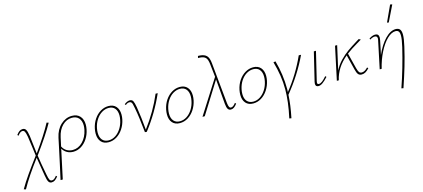

<svg xmlns="http://www.w3.org/2000/svg" viewBox="-112 -1349 5013 2276"><g transform="rotate(-15 2394.5 -211.0)"><path d="M369 225 381 237Q360 263 342 275.5Q324 288 301 288Q276 288 263 266Q250 244 241 186L232 132Q209 -2 204 -40Q59 152 -16 289L-41 282Q2 207 61.5 122Q121 37 200 -68L186 -176Q177 -245 168 -306Q159 -356 149.5 -373Q140 -390 121 -390Q94 -390 64 -348L52 -360Q72 -387 90 -399.5Q108 -412 131 -412Q157 -412 170 -390Q183 -368 192 -310L218 -90Q353 -277 425 -412L449 -405Q381 -280 222 -62Q236 37 264 182Q273 232 282.5 249Q292 266 311 266Q327 266 341 254.5Q355 243 369 225Z M868 -269Q868 -241 862 -211Q850 -150 818 -101Q786 -52 740.5 -24Q695 4 643 4Q601 4 567 -15Q533 -34 513 -70L436 289H409Q432 187 451.5 95.5Q471 4 490 -84L515 -202Q536 -300 597 -356Q658 -412 735 -412Q798 -412 833 -373Q868 -334 868 -269ZM842 -266Q842 -324 812.5 -357Q783 -390 729 -390Q663 -390 611.5 -339.5Q560 -289 541 -200L518 -94Q536 -57 569 -37.5Q602 -18 642 -18Q712 -18 765 -72.5Q818 -127 836 -212Q842 -241 842 -266Z M953 -135Q953 -163 959 -194Q972 -258 1005.5 -307.5Q1039 -357 1085.5 -384.5Q1132 -412 1183 -412Q1243 -412 1275.5 -374.5Q1308 -337 1308 -274Q1308 -246 1302 -216Q1289 -154 1256 -104Q1223 -54 1176.5 -25.5Q1130 3 1077 3Q1018 3 985.5 -34Q953 -71 953 -135ZM1276 -216Q1282 -245 1282 -271Q1282 -326 1255.5 -358Q1229 -390 1179 -390Q1136 -390 1096 -366Q1056 -342 1026.5 -297.5Q997 -253 985 -195Q979 -165 979 -138Q979 -81 1006.5 -49.5Q1034 -18 1083 -18Q1128 -18 1168 -44Q1208 -70 1236.5 -115.5Q1265 -161 1276 -216Z M1788 -408Q1690 -186 1544 1L1522 -1Q1511 -104 1502 -174Q1493 -244 1481 -306Q1474 -343 1469.5 -359.5Q1465 -376 1456.5 -383.5Q1448 -391 1433 -391Q1409 -391 1387 -370L1377 -383Q1393 -396 1410.5 -404Q1428 -412 1444 -412Q1473 -412 1484.5 -390Q1496 -368 1506 -310Q1527 -180 1540 -27Q1679 -212 1762 -409Z M1828 -135Q1828 -163 1834 -194Q1847 -258 1880.5 -307.5Q1914 -357 1960.5 -384.5Q2007 -412 2058 -412Q2118 -412 2150.5 -374.5Q2183 -337 2183 -274Q2183 -246 2177 -216Q2164 -154 2131 -104Q2098 -54 2051.5 -25.5Q2005 3 1952 3Q1893 3 1860.5 -34Q1828 -71 1828 -135ZM2151 -216Q2157 -245 2157 -271Q2157 -326 2130.5 -358Q2104 -390 2054 -390Q2011 -390 1971 -366Q1931 -342 1901.5 -297.5Q1872 -253 1860 -195Q1854 -165 1854 -138Q1854 -81 1881.5 -49.5Q1909 -18 1958 -18Q2003 -18 2043 -44Q2083 -70 2111.5 -115.5Q2140 -161 2151 -216Z M2654 -48Q2634 -21 2616 -8.5Q2598 4 2577 4Q2553 4 2540.5 -15.5Q2528 -35 2524 -80L2498 -387L2256 0H2228L2495 -420L2478 -575Q2472 -637 2450.5 -660Q2429 -683 2383 -686L2357 -687L2363 -711L2388 -710Q2441 -706 2468 -678.5Q2495 -651 2501 -582L2550 -84Q2554 -49 2562 -34Q2570 -19 2584 -19Q2612 -19 2642 -60Z M2728 -135Q2728 -163 2734 -194Q2747 -258 2780.5 -307.5Q2814 -357 2860.5 -384.5Q2907 -412 2958 -412Q3018 -412 3050.5 -374.5Q3083 -337 3083 -274Q3083 -246 3077 -216Q3064 -154 3031 -104Q2998 -54 2951.5 -25.5Q2905 3 2852 3Q2793 3 2760.5 -34Q2728 -71 2728 -135ZM3051 -216Q3057 -245 3057 -271Q3057 -326 3030.5 -358Q3004 -390 2954 -390Q2911 -390 2871 -366Q2831 -342 2801.5 -297.5Q2772 -253 2760 -195Q2754 -165 2754 -138Q2754 -81 2781.5 -49.5Q2809 -18 2858 -18Q2903 -18 2943 -44Q2983 -70 3011.5 -115.5Q3040 -161 3051 -216Z M3280 11Q3274 136 3242 289L3217 285Q3260 89 3260 -62Q3260 -149 3247 -232.5Q3234 -316 3208 -407L3234 -411Q3283 -236 3283 -61L3282 -22Q3423 -196 3519 -409L3547 -408Q3441 -185 3280 11Z M3616 -32Q3616 -43 3619 -56L3704 -408H3730L3646 -59Q3643 -47 3643 -39Q3643 -19 3663 -19Q3682 -19 3705 -36.5Q3728 -54 3758 -89L3770 -77Q3734 -37 3705.5 -16.5Q3677 4 3652 4Q3616 4 3616 -32Z M4264 -60 4276 -48Q4251 -21 4229.5 -8.5Q4208 4 4182 4Q4154 4 4139 -15Q4124 -34 4113 -80L4068 -261Q3933 -149 3901 0H3877L3964 -408H3990L3924 -114Q3956 -178 4006 -229Q4056 -280 4105 -314.5Q4154 -349 4227 -394L4255 -411L4278 -399Q4258 -386 4228 -369Q4141 -318 4088 -277L4136 -87Q4146 -49 4157 -34Q4168 -19 4190 -19Q4225 -19 4264 -60Z M4650 -508 4630 -513 4721 -711 4746 -705ZM4776 -326Q4776 -276 4755 -186Q4727 -64 4695 44.5Q4663 153 4617 289L4593 284Q4671 59 4729 -185Q4750 -275 4750 -320Q4750 -358 4737.5 -373.5Q4725 -389 4700 -389Q4650 -389 4596 -336.5Q4542 -284 4497 -194.5Q4452 -105 4427 0H4403L4473 -333Q4477 -347 4477 -359Q4477 -391 4445 -391Q4433 -391 4417 -385.5Q4401 -380 4388 -370L4380 -382Q4397 -396 4417.5 -404Q4438 -412 4456 -412Q4501 -412 4501 -363Q4501 -350 4497 -332L4461 -160Q4511 -275 4577 -343.5Q4643 -412 4708 -412Q4743 -412 4759.5 -391.5Q4776 -371 4776 -326Z"/></g></svg>

Font: Ysabeau Infant Extralight
Style: Italic
Weight: 200
Italic angle: -12°
Designer: Christian Thalmann (Catharsis Fonts)
Version: Version 0.003